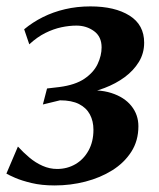

<svg xmlns="http://www.w3.org/2000/svg" viewBox="-27 -569 498 600"><path d="M144 10.5Q103 10.5 71.8 3Q40.5 -4.5 20.5 -13.2Q0.5 -22 -7 -26.5L29 -111Q46 -92.5 65 -76.5Q84 -60.5 106 -50.8Q128 -41 151.5 -41Q183 -41 208.8 -56Q234.5 -71 249.8 -98.8Q265 -126.5 265 -163.5Q265 -190.5 254 -211.2Q243 -232 220 -243.8Q197 -255.5 160.5 -255.5L107 -242.5L120 -292.5L158.5 -297Q208.5 -303.5 237.2 -323.2Q266 -343 278.2 -369.2Q290.5 -395.5 290.5 -421Q290.5 -454.5 266.8 -471.8Q243 -489 212 -489Q189.5 -489 164.8 -483.8Q140 -478.5 114.8 -466Q89.5 -453.5 64.5 -430.5L48.5 -477.5Q75 -499.5 107 -515.5Q139 -531.5 176.2 -540.2Q213.5 -549 255.5 -549Q332 -549 377.8 -520.2Q423.5 -491.5 423.5 -435.5Q423.5 -402.5 407 -375.5Q390.5 -348.5 362.8 -328Q335 -307.5 299.5 -294Q264 -280.5 227 -275.5L222.5 -284Q279.5 -291.5 320.5 -278.5Q361.5 -265.5 383.5 -238Q405.5 -210.5 405.5 -174.5Q405.5 -129 383.2 -94.5Q361 -60 323.8 -36.8Q286.5 -13.5 240 -1.5Q193.5 10.5 144 10.5Z"/></svg>

Font: Merriweather 60pt SemiBold
Style: Italic
Weight: 600
Italic angle: -7.8°
Version: Version 2.101